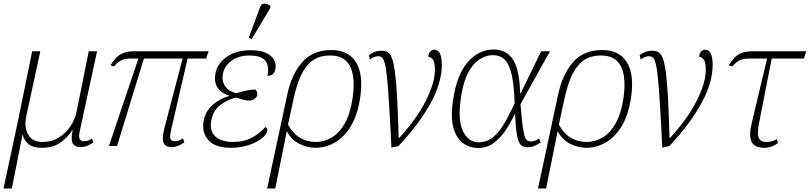

<svg xmlns="http://www.w3.org/2000/svg" viewBox="-58 -826 4580 1086"><path d="M-38 240 42 -134 124 -536H170L90 -166Q78 -108 101 -65.5Q124 -23 183 -23Q236 -23 276 -48.5Q316 -74 341.5 -113.5Q367 -153 375 -193L444 -536H491L392 -79Q381 -27 417 -27Q426 -27 437 -30Q448 -33 462 -43L470 -21Q433 6 400 6Q364 6 353 -16Q342 -38 353 -90H351Q319 -42 278.5 -16Q238 10 178 10Q125 10 100.5 -13.5Q76 -37 71 -63H69L9 240Z M558 0 725 -495H685Q648 -495 628.5 -485Q609 -475 586 -450L567 -457Q583 -482 599.5 -499.5Q616 -517 640.5 -526.5Q665 -536 705 -536H1122L1108 -495H1003L910 -92Q901 -53 906.5 -40Q912 -27 932 -27Q944 -27 956 -32Q968 -37 977 -43L985 -21Q964 -6 946.5 0Q929 6 915 6Q884 6 873 -8Q862 -22 863 -46Q864 -70 871 -98L975 -495H756L604 0Z M1247 10Q1159 10 1121 -33.5Q1083 -77 1093 -138Q1104 -198 1145.5 -233.5Q1187 -269 1238 -283V-285Q1193 -299 1172.5 -330.5Q1152 -362 1160 -408Q1170 -466 1224 -504Q1278 -542 1359 -542Q1415 -542 1447.5 -526.5Q1480 -511 1492.5 -487Q1505 -463 1500 -437Q1496 -414 1484 -405.5Q1472 -397 1455 -397Q1466 -450 1444 -481Q1422 -512 1352 -512Q1292 -512 1251.5 -482.5Q1211 -453 1203 -408Q1195 -366 1217 -336Q1239 -306 1280 -299Q1311 -309 1337 -314Q1363 -319 1386 -320Q1400 -307 1397 -289Q1394 -274 1380 -265.5Q1366 -257 1351 -257Q1332 -257 1317.5 -262Q1303 -267 1278 -274Q1229 -263 1188 -232Q1147 -201 1137 -143Q1129 -101 1144 -74.5Q1159 -48 1189.5 -35.5Q1220 -23 1259 -23Q1322 -23 1368 -48Q1414 -73 1443 -108Q1448 -105 1451.5 -99.5Q1455 -94 1453 -83Q1450 -65 1422.5 -43Q1395 -21 1349.5 -5.5Q1304 10 1247 10ZM1366 -605 1349 -613 1413 -785Q1422 -807 1439.5 -805.5Q1457 -804 1472 -792L1470 -780Z M1566 -287Q1590 -404 1650.5 -473.5Q1711 -543 1816 -543Q1912 -543 1955 -475Q1998 -407 1980 -279Q1966 -180 1928.5 -116Q1891 -52 1838 -21Q1785 10 1726 10Q1682 10 1636.5 -12Q1591 -34 1565 -83H1564L1499 240H1453L1518 -63ZM1728 -23Q1775 -23 1818 -48Q1861 -73 1892.5 -128.5Q1924 -184 1937 -275Q1947 -345 1938.5 -398.5Q1930 -452 1899 -482Q1868 -512 1810 -512Q1746 -512 1706 -480.5Q1666 -449 1642 -394Q1618 -339 1603 -269L1571 -121Q1600 -69 1640 -46Q1680 -23 1728 -23Z M2028 -514Q2042 -525 2060.5 -532Q2079 -539 2098 -539Q2118 -539 2132.5 -532Q2147 -525 2157.5 -500Q2168 -475 2175.5 -422Q2183 -369 2188 -277.5Q2193 -186 2197 -46H2200Q2300 -155 2351 -256.5Q2402 -358 2402 -431Q2402 -475 2390.5 -489.5Q2379 -504 2365 -504Q2365 -524 2375.5 -534.5Q2386 -545 2398 -545Q2441 -545 2441 -459Q2441 -359 2378 -243Q2315 -127 2196 0L2156 9Q2149 -137 2143 -232Q2137 -327 2131.5 -383Q2126 -439 2119 -465.5Q2112 -492 2103 -500Q2094 -508 2082 -508Q2069 -508 2057.5 -503Q2046 -498 2034 -490Z M2645 11Q2601 11 2563.5 -14.5Q2526 -40 2508 -98.5Q2490 -157 2504 -257Q2525 -402 2587 -474Q2649 -546 2735 -546Q2808 -546 2844.5 -487.5Q2881 -429 2884 -298H2887L3003 -536H3053L2886 -237Q2892 -166 2897 -124Q2902 -82 2908 -60.5Q2914 -39 2923 -32.5Q2932 -26 2946 -26Q2969 -26 2991 -43L3000 -20Q2987 -11 2968 -2Q2949 7 2928 7Q2902 7 2887.5 -7Q2873 -21 2866 -61.5Q2859 -102 2855 -181H2854Q2832 -135 2803 -91Q2774 -47 2735.5 -18Q2697 11 2645 11ZM2649 -21Q2688 -21 2717.5 -40.5Q2747 -60 2770.5 -92Q2794 -124 2814 -163Q2834 -202 2853 -241Q2850 -343 2836.5 -402.5Q2823 -462 2797 -488Q2771 -514 2729 -514Q2708 -514 2682 -504.5Q2656 -495 2629 -469Q2602 -443 2580.5 -394Q2559 -345 2548 -266Q2531 -142 2562 -81.5Q2593 -21 2649 -21Z M3098 -287Q3122 -404 3182.5 -473.5Q3243 -543 3348 -543Q3444 -543 3487 -475Q3530 -407 3512 -279Q3498 -180 3460.5 -116Q3423 -52 3370 -21Q3317 10 3258 10Q3214 10 3168.5 -12Q3123 -34 3097 -83H3096L3031 240H2985L3050 -63ZM3260 -23Q3307 -23 3350 -48Q3393 -73 3424.5 -128.5Q3456 -184 3469 -275Q3479 -345 3470.5 -398.5Q3462 -452 3431 -482Q3400 -512 3342 -512Q3278 -512 3238 -480.5Q3198 -449 3174 -394Q3150 -339 3135 -269L3103 -121Q3132 -69 3172 -46Q3212 -23 3260 -23Z M3560 -514Q3574 -525 3592.5 -532Q3611 -539 3630 -539Q3650 -539 3664.5 -532Q3679 -525 3689.5 -500Q3700 -475 3707.5 -422Q3715 -369 3720 -277.5Q3725 -186 3729 -46H3732Q3832 -155 3883 -256.5Q3934 -358 3934 -431Q3934 -475 3922.5 -489.5Q3911 -504 3897 -504Q3897 -524 3907.5 -534.5Q3918 -545 3930 -545Q3973 -545 3973 -459Q3973 -359 3910 -243Q3847 -127 3728 0L3688 9Q3681 -137 3675 -232Q3669 -327 3663.5 -383Q3658 -439 3651 -465.5Q3644 -492 3635 -500Q3626 -508 3614 -508Q3601 -508 3589.5 -503Q3578 -498 3566 -490Z M4266 10Q4207 10 4192 -26.5Q4177 -63 4195 -134L4281 -495H4182Q4145 -495 4125.5 -485Q4106 -475 4083 -450L4064 -457Q4080 -482 4096.5 -499.5Q4113 -517 4137.5 -526.5Q4162 -536 4202 -536H4502L4489 -495H4307L4237 -138Q4230 -104 4229 -78Q4228 -52 4239 -37.5Q4250 -23 4278 -23Q4293 -23 4306.5 -26.5Q4320 -30 4336 -39L4343 -17Q4306 10 4266 10Z"/></svg>

Font: Noto Serif ExtraLight
Style: Italic
Weight: 200
Italic angle: -12°
Designer: Monotype Design Team
Foundry: Monotype Imaging Inc.
Version: Version 2.014; ttfautohint (v1.8.4.7-5d5b)